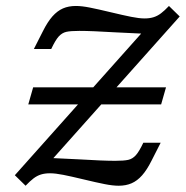

<svg xmlns="http://www.w3.org/2000/svg" viewBox="-20 -602 613 634"><path d="M29 -23.4 454.8 -500.8 496.8 -488.7Q429 -491.9 361.3 -495.2Q321 -497.6 291.9 -498.8Q262.9 -500 241.9 -500Q212.9 -500 198.8 -496.8Q184.7 -493.5 173.8 -481.5Q162.9 -469.4 149.2 -440.3H91.9L121.8 -499.2Q137.1 -529.8 153.2 -548Q169.4 -566.1 187.9 -574.2Q206.5 -582.3 230.6 -582.3Q250 -582.3 276.6 -577Q303.2 -571.8 346.8 -561.3Q387.1 -551.6 413.3 -546.4Q439.5 -541.1 457.3 -541.1Q474.2 -541.1 487.1 -545.2Q500 -549.2 511.7 -558.1Q523.4 -566.9 537.9 -582.3L573.4 -547.6L147.6 -70.2L105.6 -82.3Q173.4 -79 241.1 -75.8Q281.5 -73.4 310.5 -72.2Q339.5 -71 360.5 -71Q389.5 -71 403.6 -74.2Q417.7 -77.4 428.6 -89.5Q439.5 -101.6 453.2 -130.6H510.5L480.6 -71.8Q465.3 -41.1 449.2 -23Q433.1 -4.8 414.5 3.2Q396 11.3 371.8 11.3Q352.4 11.3 325.8 6Q299.2 0.8 255.6 -9.7Q215.3 -19.4 189.1 -24.6Q162.9 -29.8 145.2 -29.8Q128.2 -29.8 115.3 -25.8Q102.4 -21.8 90.7 -12.9Q79 -4 64.5 11.3ZM89.5 -313.7H528.2L512.1 -257.3H73.4Z"/></svg>

Font: Playfair Micro SmCond SmLight
Style: Italic
Weight: 360
Width: 4
Italic angle: -15.6°
Designer: Claus Eggers Sørensen
Foundry: Claus Eggers Sørensen
Version: Version 2.203;Glyphs 3.3 (3326)